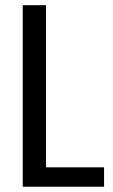

<svg xmlns="http://www.w3.org/2000/svg" viewBox="-20 -707 429 727"><path d="M66.1 0H374V-73.4H154.1V-687.3H66.1Z"/></svg>

Font: Secuela Black
Style: Regular
Weight: 900
Designer: Fernando Haro
Foundry: deFharo
Version: Version 1.704